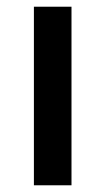

<svg xmlns="http://www.w3.org/2000/svg" viewBox="-20 -552 314 572"><path d="M81 -532H193V0H81Z"/></svg>

Font: Montserrat Alternates
Style: Regular
Weight: 400
Designer: Julieta Ulanovsky
Foundry: Julieta Ulanovsky
Version: Version 2.001